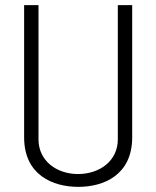

<svg xmlns="http://www.w3.org/2000/svg" viewBox="-20 -721 606 748"><path d="M439 -178C439 -94 368 -43 284 -43C201 -43 130 -94 130 -178V-701H74V-186C74 -39 186 7 285 7C384 7 495 -39 495 -186V-701H439Z"/></svg>

Font: Advent Pro
Style: Regular
Weight: 400
Designer: Andreas Kalpakidis
Foundry: Andreas Kalpakidis
Version: Version 2.002 2008